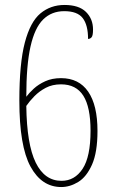

<svg xmlns="http://www.w3.org/2000/svg" viewBox="-20 -744 465 774"><path d="M227 10Q148 10 103 -72.5Q58 -155 58 -339Q58 -488 80 -572Q102 -656 143 -690Q184 -724 240 -724Q298 -724 326.5 -696Q355 -668 355 -625Q355 -600 349 -593.5Q343 -587 335 -587Q335 -643 313.5 -671Q292 -699 239 -699Q188 -699 154 -665.5Q120 -632 103 -556.5Q86 -481 86 -354Q97 -369 116 -386.5Q135 -404 162.5 -416.5Q190 -429 226 -429Q298 -429 335.5 -374.5Q373 -320 373 -216Q373 -130 351 -80.5Q329 -31 295.5 -10.5Q262 10 227 10ZM228 -15Q281 -15 313 -63.5Q345 -112 345 -217Q345 -312 316 -358Q287 -404 226 -404Q191 -404 164.5 -390Q138 -376 118.5 -356Q99 -336 86 -317Q88 -162 124 -88.5Q160 -15 228 -15Z"/></svg>

Font: Noto Serif Thai ExtraCondensed Thin
Style: Regular
Weight: 100
Width: 2
Designer: Monotype Design Team
Foundry: Monotype Imaging Inc.
Version: Version 2.001; ttfautohint (v1.8.4.7-5d5b)